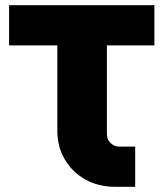

<svg xmlns="http://www.w3.org/2000/svg" viewBox="-20 -720 630 740"><path d="M424 0Q359 0 308.5 -28.5Q258 -57 229.5 -106Q201 -155 201 -216V-545H15V-700H575V-545H392V-203Q392 -183 406 -169Q420 -155 439 -155H501V0Z"/></svg>

Font: MuseoModerno ExtraBold
Style: Regular
Weight: 800
Designer: Pablo Cosgaya, Héctor Gatti, Marcela Romero, and the Authors of The MuseoModerno Project.
Foundry: Omnibus-Type Team
Version: Version 1.001